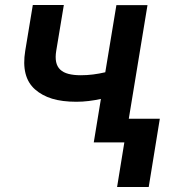

<svg xmlns="http://www.w3.org/2000/svg" viewBox="-20 -566 720 763"><path d="M80.3 -364.3 110.4 -546.2H233.7L203.5 -364.3Q199.2 -338.1 203.1 -319.6Q207 -301.1 219.3 -289.4Q231.5 -277.7 252 -272.4Q272.4 -267 300.8 -267Q326.3 -267 350.1 -270.1Q373.9 -273.1 398.4 -278.8L442.5 -545.5H566.1L491.8 -94.1H615.1L571 177.2H445.3L474.1 0H352.6L381 -172.9Q357.2 -167.6 332.6 -164.6Q307.9 -161.6 283.4 -161.6Q227.3 -161.6 187.1 -173.8Q147 -186.1 119 -210.9Q63.2 -260.3 80.3 -364.3Z"/></svg>

Font: Inter P Semi Bold
Style: Italic
Weight: 600
Italic angle: 9.39999°
Designer: Rasmus Andersson
Foundry: rsms
Version: Version 3.018;git-588b23468